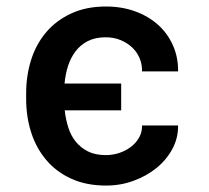

<svg xmlns="http://www.w3.org/2000/svg" viewBox="-20 -558 640 588"><path d="M304.2 -83Q325.7 -83 345.9 -89.8Q366.2 -96.7 381.8 -108.9Q397.5 -121.1 406.5 -137.7Q415.5 -154.3 415 -173.8H525.4Q525.9 -135.7 508.1 -102.3Q490.2 -68.8 459.7 -43.9Q429.2 -19 389.2 -4.4Q349.1 10.3 305.2 10.3Q244.1 10.3 198.2 -10.7Q152.3 -31.7 121.6 -68.1Q90.8 -104.5 75.4 -152.6Q60.1 -200.7 60.1 -254.9V-272.5Q60.1 -326.7 75.4 -375Q90.8 -423.3 121.6 -459.5Q152.3 -495.6 198.2 -516.8Q244.1 -538.1 304.7 -538.1Q352.5 -538.1 393.3 -523.4Q434.1 -508.8 463.6 -482.4Q493.2 -456.1 509.5 -419.4Q525.9 -382.8 525.4 -339.4H415Q415.5 -360.8 407.5 -379.9Q399.4 -398.9 384.3 -413.1Q369.1 -427.2 348.6 -435.5Q328.1 -443.8 303.7 -443.8Q271.5 -443.8 248.8 -432.1Q226.1 -420.4 211.2 -400.6Q196.3 -380.9 188.2 -355.5Q180.2 -330.1 177.7 -302.2H351.1V-220.2H178.2Q181.2 -192.9 189 -168Q196.8 -143.1 211.9 -124.3Q227.1 -105.5 249.5 -94.2Q272 -83 304.2 -83Z"/></svg>

Font: Roboto Mono
Style: Regular
Weight: 500
Designer: Google
Version: Version 2.000986; 2015; ttfautohint (v1.3)